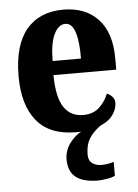

<svg xmlns="http://www.w3.org/2000/svg" viewBox="-55 -592 626 871"><g transform="rotate(-5 258.0 -156.0)"><path d="M357 237Q290 237 256 211Q222 185 222 129Q222 90 245 58Q268 26 299 9Q294 10 288 10Q282 10 276 10Q156 10 97 -62Q38 -134 38 -265Q38 -406 97.5 -477.5Q157 -549 266 -549Q366 -549 424 -487.5Q482 -426 482 -308V-257H196Q197 -157 227 -111Q257 -65 315 -65Q360 -65 387.5 -90Q415 -115 430 -152Q444 -147 454.5 -135.5Q465 -124 465 -107Q465 -80 446 -53Q427 -26 388 -10Q352 17 335.5 45Q319 73 319 116Q319 143 336 155.5Q353 168 379 168Q403 168 434 159V222Q421 229 396 233Q371 237 357 237ZM327 -321Q328 -398 314 -441Q300 -484 270 -484Q238 -484 218 -442Q198 -400 198 -321Z"/></g></svg>

Font: Noto Serif Georgian Condensed ExtraBold
Style: Regular
Weight: 800
Width: 3
Designer: Monotype Design Team, Akaki Razmadze
Foundry: Google LLC
Version: Version 2.003; ttfautohint (v1.8.4.7-5d5b)